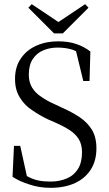

<svg xmlns="http://www.w3.org/2000/svg" viewBox="-20 -884 522 920"><path d="M222 16Q290 16 340 -7Q389 -30 416 -73Q442 -115 442 -173Q442 -227 420 -263Q398 -298 361 -323Q323 -348 275 -369L239 -386Q205 -401 178 -420Q150 -438 134 -464Q118 -490 118 -526Q118 -572 137 -601Q156 -630 188 -643Q219 -656 256 -656Q294 -656 327 -646Q360 -635 395 -600L392 -633L340 -657L379 -496H409L413 -637Q384 -660 346 -673Q308 -686 258 -686Q201 -686 154 -665Q107 -644 80 -604Q52 -564 52 -506Q52 -453 75 -417Q97 -380 134 -356Q170 -331 212 -311L249 -295Q285 -279 313 -261Q341 -243 357 -218Q373 -192 373 -155Q373 -106 354 -75Q334 -43 300 -29Q266 -14 221 -14Q189 -14 165 -19Q140 -24 117 -36Q93 -48 63 -66V-41L114 -16L77 -185H47L40 -37Q73 -15 121 0Q168 16 222 16ZM132 -864 116 -847 239 -724H281L404 -847L388 -864L234 -761H286Z"/></svg>

Font: Source Serif 4 48pt
Style: Regular
Weight: 400
Designer: Frank Grie√ühammer
Foundry: Adobe Systems Incorporated
Version: Version 4.004;hotconv 1.0.116;makeotfexe 2.5.65601